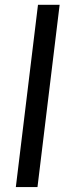

<svg xmlns="http://www.w3.org/2000/svg" viewBox="-20 -756 278 776"><path d="M44 0 133.5 -736.5H221L131.5 0Z"/></svg>

Font: LatoHex
Style: Italic
Weight: 400
Italic angle: -7°
Designer: Lukasz Dziedzic
Foundry: tyPoland Lukasz Dziedzic
Version: Version 1.104; Western+Polish opensource